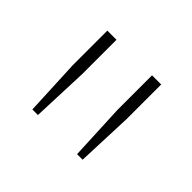

<svg xmlns="http://www.w3.org/2000/svg" viewBox="-77 -835 489 489"><g transform="rotate(45 167.0 -590.5)"><path d="M97 -452H77L70 -605V-729H103V-605ZM258 -452H238L231 -605V-729H264V-605Z"/></g></svg>

Font: Mona Sans Expanded ExtraLight
Style: Regular
Weight: 200
Width: 7
Designer: Deni Anggara
Foundry: GitHub
Version: Version 1.001;gftools[0.9.33]